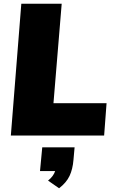

<svg xmlns="http://www.w3.org/2000/svg" viewBox="-20 -725 622 1027"><path d="M94 -705H310L266 -173H550L537 0H38ZM379 63 373 130Q369 180 352 216Q335 252 296 282L237 241Q266 218 275 190H194L206 63Z"/></svg>

Font: Nunito Sans Heavy Heavy
Style: Italic
Weight: 400
Italic angle: -4.541°
Designer: Vernon Adams
Foundry: Vernon Adams
Version: Version 2.002